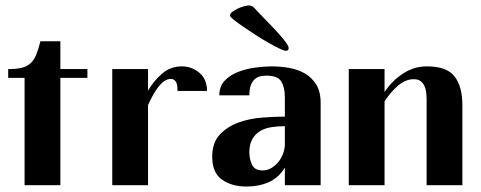

<svg xmlns="http://www.w3.org/2000/svg" viewBox="-20 -678 1761 703"><path d="M10 -393V-425Q41 -425 60.5 -430Q80 -435 92.5 -447Q105 -459 113 -478.5Q121 -498 128 -527H201V-425H300V-393H201V0H70V-393Z M391 -425H522V-346Q542 -381 573 -408Q604 -435 646 -435Q682 -435 710 -411.5Q738 -388 738 -345H630Q630 -350 629.5 -357.5Q629 -365 627 -372Q625 -379 619.5 -384Q614 -389 605 -389Q593 -389 581.5 -381Q570 -373 559.5 -359.5Q549 -346 539.5 -328.5Q530 -311 522 -293V0H391Z M757 -104Q757 -156 785 -185.5Q813 -215 853.5 -229.5Q894 -244 940 -247.5Q986 -251 1023 -251V-321Q1023 -358 1010 -379.5Q997 -401 956 -401Q946 -401 935 -399Q924 -397 914.5 -389.5Q905 -382 899 -367.5Q893 -353 893 -329H783Q783 -362 802.5 -382.5Q822 -403 851.5 -414.5Q881 -426 914.5 -430.5Q948 -435 975 -435Q1006 -435 1038 -429.5Q1070 -424 1095.5 -409.5Q1121 -395 1137.5 -369Q1154 -343 1154 -302V0H1023V-64Q1000 -27 964 -11Q928 5 883 5Q828 5 792.5 -20.5Q757 -46 757 -104ZM941 -54Q959 -54 974 -63Q989 -72 1000 -86Q1011 -100 1017 -117Q1023 -134 1023 -150V-216Q998 -216 974.5 -212.5Q951 -209 933 -198.5Q915 -188 904 -169Q893 -150 893 -120Q893 -95 903 -74.5Q913 -54 941 -54ZM890 -658Q903 -658 910.5 -649.5Q918 -641 926 -633Q933 -625 951.5 -606.5Q970 -588 989 -567.5Q1008 -547 1022.5 -528.5Q1037 -510 1037 -502Q1037 -492 1026 -492Q1020 -492 1002.5 -500.5Q985 -509 962 -522Q939 -535 914.5 -551Q890 -567 869.5 -581Q849 -595 835.5 -606Q822 -617 822 -621Q822 -628 830.5 -634.5Q839 -641 850.5 -646.5Q862 -652 873 -655Q884 -658 890 -658Z M1257 -425H1388V-341Q1414 -381 1454.5 -408Q1495 -435 1543 -435Q1616 -435 1644.5 -398Q1673 -361 1673 -292V0H1542V-314Q1542 -326 1540.5 -339.5Q1539 -353 1534 -363.5Q1529 -374 1520 -381Q1511 -388 1495 -388Q1465 -388 1437.5 -364.5Q1410 -341 1388 -307V0H1257Z"/></svg>

Font: Gamine
Style: Bold
Weight: 700
Designer: Tapiwanashe Sebastian Garikayi
Version: Version 1.000